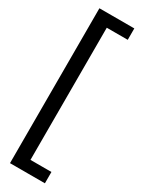

<svg xmlns="http://www.w3.org/2000/svg" viewBox="-231 -753 720 948"><g transform="rotate(30 129.0 -278.5)"><path d="M25.5 163.5H224.5V99H105V-654.5H224.5V-719.5H25.5Z"/></g></svg>

Font: Anybody SemiCondensed
Style: Regular
Weight: 400
Width: 4
Version: Version 1.113;gftools[0.9.25]